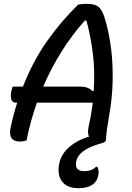

<svg xmlns="http://www.w3.org/2000/svg" viewBox="-20 -730 690 1004"><path d="M119 4Q103 10 83 10Q22 10 35 -60Q49 -128 70 -193H63Q43 -193 38.5 -212.5Q34 -232 41 -260L46 -277H100Q151 -408 225.5 -514Q300 -620 389 -706Q400 -708 410.5 -709Q421 -710 433 -710Q482 -710 501 -688.5Q520 -667 532 -620Q551 -555 561 -474.5Q571 -394 569 -304Q567 -214 550 -122Q543 -81 539 -51.5Q535 -22 534 4Q532 9 526.5 13Q521 17 501 22Q386 55 378 119Q374 144 386 154.5Q398 165 419 165Q439 165 454 160Q469 155 482 142H488Q499 157 494 187Q481 254 389 254Q336 254 309 224.5Q282 195 287 143Q293 84 337 43.5Q381 3 445 -15Q436 -35 444 -72Q458 -133 465 -193H173Q138 -94 119 4ZM463 -254H470Q477 -359 465.5 -450.5Q454 -542 432 -622L424 -623Q356 -547 301 -459Q246 -371 206 -277H399Q422 -277 437.5 -271Q453 -265 463 -254Z"/></svg>

Font: Recursive Sn Csl St
Style: Italic
Weight: 400
Italic angle: -15°
Version: Version 1.079;hotconv 1.0.112;makeotfexe 2.5.65598; ttfautoh